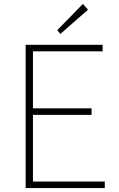

<svg xmlns="http://www.w3.org/2000/svg" viewBox="-20 -953 602 973"><path d="M110 0H511V-33H147V-371H444V-404H147V-693H500V-726H110ZM270 -800 286 -781 426 -904 400 -933Z"/></svg>

Font: Kinto Sans Thin
Style: Regular
Weight: 100
Designer: Authors: Ryoko NISHIZUKA  (kana & ideographs); Paul D. Hunt (Latin, Greek & Cyrillic); Wenlong ZHANG  (bopomofo); Sandol
Foundry: Adobe Systems Incorporated, ookami Inc.
Version: Version 0.001